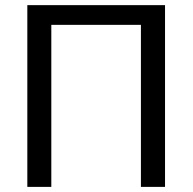

<svg xmlns="http://www.w3.org/2000/svg" viewBox="-20 -731 753 751"><path d="M625.5 0H531.2V-633.8H180.7V0H86.9V-710.9H625.5Z"/></svg>

Font: APIMedia Roboto
Style: Regular
Weight: 400
Designer: Google
Version: Version 2.137; 2017